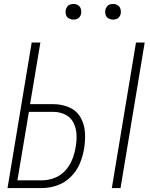

<svg xmlns="http://www.w3.org/2000/svg" viewBox="-20 -950 760 970"><path d="M545 0H589L711 -735H667ZM18 0H193Q231 0 269.5 -13.5Q308 -27 338 -57Q368 -87 383.5 -124.5Q399 -162 405 -200Q412 -242 409 -283.5Q406 -325 385.5 -359Q365 -393 327.5 -408.5Q290 -424 248 -424H132L184 -735H140ZM192 -39H68L126 -385H248Q281 -385 309 -371.5Q337 -358 351 -330.5Q365 -303 366.5 -270.5Q368 -238 362 -206Q357 -175 345 -144.5Q333 -114 310 -88.5Q287 -63 255.5 -51Q224 -39 192 -39ZM551 -851Q560 -851 568.5 -854Q577 -857 582.5 -864.5Q588 -872 590 -881Q592 -893 588.5 -905Q585 -917 574.5 -923.5Q564 -930 551 -930Q542 -930 533.5 -927Q525 -924 519.5 -916Q514 -908 512 -900Q510 -887 513.5 -875Q517 -863 528 -857Q539 -851 551 -851ZM351 -851Q360 -851 368.5 -854Q377 -857 382.5 -864.5Q388 -872 390 -881Q392 -893 388.5 -905Q385 -917 374.5 -923.5Q364 -930 351 -930Q342 -930 333.5 -927Q325 -924 319.5 -916Q314 -908 312 -900Q310 -887 313.5 -875Q317 -863 328 -857Q339 -851 351 -851Z"/></svg>

Font: Iosevka Sparkle XLtObl
Style: Regular
Weight: 200
Italic angle: -9°
Designer: Belleve Invis
Foundry: Belleve Invis
Version: Version 4.5.0; ttfautohint (v1.8.3)